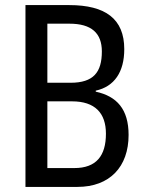

<svg xmlns="http://www.w3.org/2000/svg" viewBox="-20 -734 569 754"><path d="M252 -714H80V0H284C411 0 485 -79 485 -204C485 -305 439 -356 356 -374V-378C429 -394 468 -451 468 -541C468 -660 394 -714 252 -714ZM257 -409H166V-641H253C339 -641 380 -604 380 -532C380 -450 347 -409 257 -409ZM166 -336H263C353 -336 396 -290 396 -209C396 -122 358 -74 272 -74H166Z"/></svg>

Font: Noto Sans Devanagari UI Condensed
Style: Regular
Weight: 400
Width: 3
Designer: Jelle Bosma - Monotype Design Team
Foundry: Monotype Imaging Inc.
Version: Version 2.004